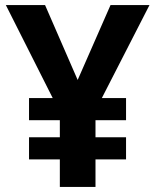

<svg xmlns="http://www.w3.org/2000/svg" viewBox="-20 -734 612 754"><path d="M285 -420 414 -714H567L380 -349H475V-262H355V-195H475V-108H355V0H215V-108H94V-195H215V-262H94V-349H187L3 -714H157Z"/></svg>

Font: Noto Sans Devanagari UI
Style: Bold
Weight: 700
Designer: Jelle Bosma - Monotype Design Team
Foundry: Monotype Imaging Inc.
Version: Version 2.004; ttfautohint (v1.8.4.7-5d5b)